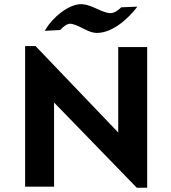

<svg xmlns="http://www.w3.org/2000/svg" viewBox="-20 -875 801 900"><path d="M261.7 -734.4C280.3 -753.9 295.9 -763.7 308.6 -763.7H310.5C323.2 -762.7 341.8 -755.9 366.2 -743.2C390.6 -730.5 409.2 -722.7 422.9 -721.7C426.8 -720.7 430.7 -720.7 434.6 -720.7C507.8 -720.7 582 -788.1 624 -843.8L548.8 -840.8C529.3 -822.3 512.7 -813.5 498 -813.5H494.1C480.5 -814.5 460 -821.3 433.6 -834C406.2 -846.7 385.7 -853.5 371.1 -854.5C368.2 -855.5 364.3 -855.5 360.4 -855.5C299.8 -855.5 224.6 -790 195.3 -739.3L189.5 -730.5ZM534.2 -654.3V-253.9L146.5 -659.2H97.7V0H233.4V-394.5L621.1 4.9H669.9V-654.3Z"/></svg>

Font: Sen-gleads
Style: Bold
Weight: 700
Designer: Kosal Sen, Philatype
Foundry: Philatype
Version: Version 1.004; ttfautohint (v1.8.3)